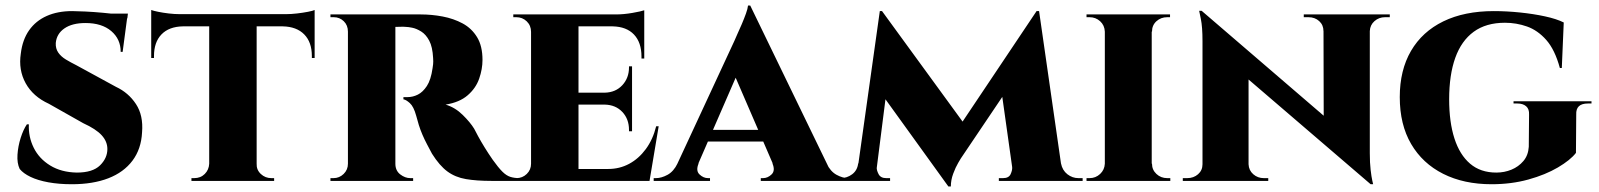

<svg xmlns="http://www.w3.org/2000/svg" viewBox="-20 -652 5763 692"><path d="M240 -612Q257 -612 287.5 -610.5Q318 -609 350.5 -606Q383 -603 408 -599.5Q433 -596 439 -593L422 -465H415Q415 -511 381 -540Q347 -569 288 -569Q240 -569 212 -549.5Q184 -530 181 -497Q180 -477 190 -462.5Q200 -448 217.5 -437.5Q235 -427 255 -417L398 -339Q443 -318 470 -277Q497 -236 492 -175Q489 -115 457.5 -73Q426 -31 370.5 -9.5Q315 12 239 12Q192 12 154 5Q116 -2 90 -14.5Q64 -27 51 -43Q41 -64 43 -94.5Q45 -125 54.5 -155Q64 -185 77 -204H84Q82 -159 101.5 -119.5Q121 -80 161 -55.5Q201 -31 257 -30Q314 -30 340.5 -56Q367 -82 367 -115Q367 -142 346.5 -164.5Q326 -187 280 -208L156 -278Q99 -304 72.5 -352Q46 -400 55 -459Q61 -509 85 -543Q109 -577 148.5 -594.5Q188 -612 240 -612ZM441 -603 439 -586H320V-603Z M905 -597V0H734V-597ZM1114 -601V-557H525V-601ZM1114 -561V-443H1104V-450Q1104 -500 1076.5 -528Q1049 -556 999 -557V-561ZM1114 -616V-591L1011 -601Q1029 -601 1050.5 -603.5Q1072 -606 1090 -609.5Q1108 -613 1114 -616ZM736 -62V0H670V-10Q670 -10 675 -10Q680 -10 680 -10Q703 -10 718 -25Q733 -40 734 -62ZM901 -62H905Q904 -40 920 -25Q936 -10 958 -10Q958 -10 963 -10Q968 -10 968 -10V0H901ZM639 -561V-557Q589 -556 562 -528Q535 -500 535 -450V-443H525V-561ZM525 -616Q533 -613 550 -609.5Q567 -606 588 -603.5Q609 -601 628 -601L525 -591Z M1396 -600H1496Q1536 -600 1575.5 -592.5Q1615 -585 1647.5 -567.5Q1680 -550 1699.5 -518Q1719 -486 1719 -436Q1719 -403 1707 -368.5Q1695 -334 1665.5 -308.5Q1636 -283 1586 -275Q1620 -265 1647.5 -238Q1675 -211 1689 -188Q1694 -178 1703.5 -160.5Q1713 -143 1726.5 -121Q1740 -99 1756 -76Q1776 -48 1790.5 -33.5Q1805 -19 1819.5 -14.5Q1834 -10 1852 -10V0H1751Q1698 0 1659.5 -6.5Q1621 -13 1592.5 -34Q1564 -55 1537 -98Q1528 -115 1519 -132Q1510 -149 1502.5 -166.5Q1495 -184 1489.5 -201.5Q1484 -219 1480 -235Q1471 -268 1457 -280.5Q1443 -293 1434 -294V-302Q1435 -302 1439 -302Q1443 -302 1449 -302Q1468 -302 1486 -311Q1504 -320 1518.5 -342Q1533 -364 1539 -406Q1540 -411 1541 -420.5Q1542 -430 1541 -443Q1539 -483 1527 -505.5Q1515 -528 1498 -538.5Q1481 -549 1466 -552Q1451 -555 1444 -555Q1433 -556 1424 -555.5Q1415 -555 1404 -555Q1403 -556 1401.5 -567Q1400 -578 1398 -589Q1396 -600 1396 -600ZM1405 -600V0H1234V-600ZM1237 -62 1239 0H1171V-10Q1172 -10 1175.5 -10Q1179 -10 1182 -10Q1203 -10 1218.5 -25Q1234 -40 1234 -62ZM1237 -538H1234Q1234 -561 1219 -575.5Q1204 -590 1183 -590Q1180 -590 1176 -590Q1172 -590 1171 -590V-600H1239ZM1403 -62H1405Q1405 -37 1422.5 -23.5Q1440 -10 1459 -10Q1459 -10 1462.5 -10Q1466 -10 1469 -10V0H1401Z M2065 -600V0H1894V-600ZM2287 -43 2319 0H2063V-43ZM2258 -318V-275H2063V-318ZM2302 -600V-557H2063V-600ZM2354 -197 2321 0H2142L2172 -43Q2213 -43 2247.5 -61.5Q2282 -80 2307.5 -114.5Q2333 -149 2345 -197ZM2258 -277V-179H2247V-184Q2247 -223 2223 -248.5Q2199 -274 2160 -275V-277ZM2258 -413V-316H2160V-318Q2199 -319 2223 -345Q2247 -371 2247 -409V-413ZM2302 -559V-441H2292V-448Q2292 -499 2265 -527.5Q2238 -556 2188 -557V-559ZM2302 -615V-591L2200 -600Q2228 -600 2259.5 -605.5Q2291 -611 2302 -615ZM1897 -62 1899 0H1830V-10Q1830 -10 1835 -10Q1840 -10 1841 -10Q1863 -10 1878.5 -25Q1894 -40 1894 -62ZM1897 -537H1894Q1894 -560 1878.5 -575Q1863 -590 1841 -590Q1840 -590 1835 -590Q1830 -590 1830 -590V-600H1899Z M2684 -632 2988 -5H2790L2612 -417ZM2498 -63Q2487 -37 2501 -23.5Q2515 -10 2532 -10H2539V0H2336V-10Q2336 -10 2340 -10Q2344 -10 2344 -10Q2364 -10 2386 -22Q2408 -34 2422 -63ZM2684 -632 2685 -495 2471 -3H2394L2627 -505Q2630 -513 2637.5 -529Q2645 -545 2653.5 -565Q2662 -585 2668.5 -603Q2675 -621 2676 -632ZM2762 -184V-142H2509V-184ZM2764 -63H2959Q2973 -34 2995 -22Q3017 -10 3037 -10Q3037 -10 3041 -10Q3045 -10 3045 -10V0H2722V-10H2730Q2747 -10 2761 -23.5Q2775 -37 2764 -63Z M3716 -612 3724 -498 3443 -81Q3443 -81 3433.5 -65Q3424 -49 3415.5 -26Q3407 -3 3407 20H3398L3351 -67ZM3092 -63V0H2995V-10Q2996 -10 3002.5 -10Q3009 -10 3009 -10Q3033 -10 3051.5 -24Q3070 -38 3073 -63ZM3140 -49Q3139 -39 3146.5 -24.5Q3154 -10 3174 -10H3188V0H3127L3135 -49ZM3151 -612H3159L3198 -504L3134 0H3065ZM3159 -612 3463 -195 3398 20 3134 -346ZM3725 -612 3813 0H3635L3590 -320L3716 -612ZM3785 -63H3804Q3809 -38 3827 -24Q3845 -10 3867 -10Q3867 -10 3874.5 -10Q3882 -10 3882 -10V0H3785ZM3628 -49H3634L3642 0H3580V-10H3595Q3616 -10 3622.5 -24.5Q3629 -39 3628 -49Z M4131 -600V0H3962V-600ZM3965 -62V0H3896V-10Q3896 -10 3901 -10Q3906 -10 3907 -10Q3929 -10 3945 -25Q3961 -40 3962 -62ZM4129 -62H4132Q4132 -40 4148 -25Q4164 -10 4187 -10Q4187 -10 4192 -10Q4197 -10 4198 -10V0H4129ZM4129 -538V-600H4197V-590Q4197 -590 4192 -590Q4187 -590 4187 -590Q4164 -590 4148 -575.5Q4132 -561 4132 -538ZM3965 -538H3962Q3961 -561 3945 -575.5Q3929 -590 3907 -590Q3906 -590 3901 -590Q3896 -590 3896 -590V-600H3965Z M4311 -613 4909 -99 4920 12 4322 -501ZM4317 -60V0H4243V-10Q4243 -10 4251 -10Q4259 -10 4259 -10Q4282 -10 4298 -24Q4314 -38 4314 -60ZM4480 -60Q4481 -38 4497 -24Q4513 -10 4535 -10Q4535 -10 4543 -10Q4551 -10 4551 -10V0H4478V-60ZM4311 -613 4480 -433V0H4314V-504Q4314 -555 4308 -584Q4302 -613 4302 -613ZM4917 -600V-100Q4917 -65 4920 -39.5Q4923 -14 4926 -1Q4929 12 4929 12H4920L4751 -181L4750 -600ZM4915 -540V-600H4989V-590Q4989 -590 4980.5 -590Q4972 -590 4972 -590Q4950 -590 4934 -576Q4918 -562 4917 -540ZM4750 -540Q4750 -562 4734.5 -576Q4719 -590 4696 -590Q4696 -590 4687.5 -590Q4679 -590 4679 -590V-600H4753V-540Z M5364 -612Q5410 -612 5458.5 -607Q5507 -602 5548.5 -593Q5590 -584 5616 -571L5609 -407H5602Q5584 -473 5553 -508Q5522 -543 5483.5 -556.5Q5445 -570 5404 -570Q5336 -570 5291.5 -537.5Q5247 -505 5225 -443.5Q5203 -382 5203 -294Q5203 -212 5222 -153Q5241 -94 5278.5 -62Q5316 -30 5373 -30Q5402 -30 5427.5 -40.5Q5453 -51 5470.5 -71.5Q5488 -92 5490 -123L5491 -239Q5492 -259 5480.5 -269Q5469 -279 5449 -279H5435V-287H5716V-279H5703Q5659 -279 5661 -239L5660 -101Q5640 -75 5595 -48.5Q5550 -22 5488.5 -5Q5427 12 5356 12Q5256 12 5181.5 -25.5Q5107 -63 5066 -133Q5025 -203 5025 -302Q5025 -399 5065.5 -468.5Q5106 -538 5182 -575Q5258 -612 5364 -612Z"/></svg>

Font: Cinzel ExtraBold
Style: Regular
Weight: 800
Designer: Natanael Gama
Version: Version 2.000